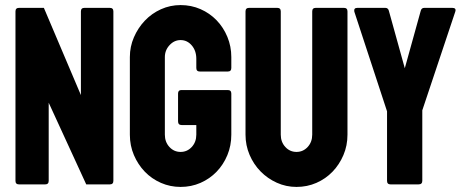

<svg xmlns="http://www.w3.org/2000/svg" viewBox="-20 -727 1821 757"><path d="M55 0Q41 0 41 -14V-682Q41 -696 55 -696H153L299 -352V-682Q299 -696 313 -696H413Q427 -696 427 -682V-14Q427 0 413 0H320L172 -322V-14Q172 0 158 0Z M692 10Q651 10 614.5 -6Q578 -22 551 -50Q524 -78 508 -115.5Q492 -153 492 -196V-502Q492 -543 508 -580Q524 -617 551 -645.5Q578 -674 614.5 -690.5Q651 -707 692 -707Q734 -707 770.5 -691Q807 -675 834 -647Q861 -619 876.5 -581.5Q892 -544 892 -502V-459Q892 -445 878 -445H768Q754 -445 754 -459V-495Q754 -527 736 -548Q718 -569 692 -569Q667 -569 648.5 -549Q630 -529 630 -502V-196Q630 -167 648 -147.5Q666 -128 692 -128Q718 -128 736 -147.5Q754 -167 754 -196V-234H696Q682 -234 682 -249V-358Q682 -372 695 -372H878Q892 -372 892 -358V-196Q892 -153 876.5 -115.5Q861 -78 834 -50Q807 -22 770.5 -6Q734 10 692 10Z M1149 10Q1108 10 1071.5 -6.5Q1035 -23 1007.5 -51Q980 -79 964 -116.5Q948 -154 948 -196V-682Q948 -696 962 -696H1073Q1087 -696 1087 -682V-196Q1087 -167 1105 -147.5Q1123 -128 1149 -128Q1175 -128 1193 -147.5Q1211 -167 1211 -196V-682Q1211 -696 1225 -696H1336Q1350 -696 1350 -682V-196Q1350 -153 1334 -115.5Q1318 -78 1291 -50Q1264 -22 1227.5 -6Q1191 10 1149 10Z M1377 -681Q1374 -696 1389 -696H1499Q1510 -696 1513 -685L1576 -458L1639 -685Q1642 -696 1653 -696H1763Q1780 -696 1775 -681L1645 -292V-14Q1645 0 1630 0H1520Q1506 0 1506 -14V-288Z"/></svg>

Font: AL Dynamic
Style: Bold
Weight: 700
Version: Version 1.000; ttfautohint (v1.8.2) -l 8 -r 50 -G 200 -x 14 